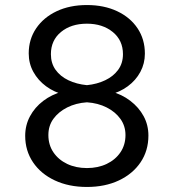

<svg xmlns="http://www.w3.org/2000/svg" viewBox="-20 -730 690 762"><path d="M325 12Q253 12 197.5 -14Q142 -40 111 -86Q80 -132 80 -191Q80 -233 99 -268.5Q118 -304 151.5 -329.5Q185 -355 229 -367H420Q463 -356 497 -330Q531 -304 550 -269Q569 -234 569 -192Q569 -132 538 -86Q507 -40 452 -14Q397 12 325 12ZM325 -63Q369 -63 403.5 -79.5Q438 -96 458 -125.5Q478 -155 478 -194Q478 -230 458 -258Q438 -286 403.5 -303.5Q369 -321 325 -324Q281 -321 246.5 -303.5Q212 -286 192 -258.5Q172 -231 172 -194Q172 -155 192 -125.5Q212 -96 246.5 -79.5Q281 -63 325 -63ZM325 -392Q365 -396 397.5 -411.5Q430 -427 449 -453Q468 -479 468 -515Q468 -570 427.5 -603Q387 -636 325 -636Q262 -636 222 -603Q182 -570 182 -515Q182 -479 200.5 -453Q219 -427 251.5 -411.5Q284 -396 325 -392ZM235 -354Q195 -364 163 -387.5Q131 -411 112.5 -444.5Q94 -478 94 -518Q94 -574 123.5 -617.5Q153 -661 205 -685.5Q257 -710 325 -710Q393 -710 445 -685.5Q497 -661 526 -617.5Q555 -574 555 -517Q555 -478 537 -444.5Q519 -411 487 -387.5Q455 -364 414 -354Z"/></svg>

Font: Azeret Mono Thin Light
Style: Regular
Weight: 300
Version: Version 1.002